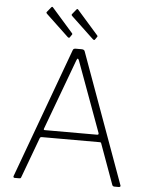

<svg xmlns="http://www.w3.org/2000/svg" viewBox="-62 -1012 825 1063"><g transform="rotate(5 350.0 -481.0)"><path d="M60 0Q56 0 54 -2.5Q52 -5 53 -9L318 -731Q320 -737 323.5 -739.5Q327 -742 334 -742H367Q382 -742 385 -732L647 -10Q649 -6 646.5 -3Q644 0 639 0H615Q605 0 602 -8L521 -231Q520 -235 518 -236.5Q516 -238 511 -238H189Q182 -238 179 -231L96 -7Q95 -3 92.5 -1.5Q90 0 85 0H60ZM494 -278Q504 -278 501 -288L358 -678Q354 -688 350.5 -688Q347 -688 343 -677L198 -286Q195 -278 203 -278ZM180 -959Q185 -964 189 -959L306 -826Q311 -821 306 -816L297 -803Q295 -799 292 -799Q289 -799 285 -802L161 -919Q156 -924 155.5 -926Q155 -928 158 -932ZM320 -959Q325 -964 329 -959L446 -826Q451 -821 446 -816L437 -803Q435 -799 432 -799Q429 -799 425 -802L301 -919Q296 -924 295.5 -926Q295 -928 298 -932Z"/></g></svg>

Font: Libre Franklin Thin
Style: Regular
Weight: 100
Designer: Pablo Impallari, Rodrigo Fuenzalida, Nhung Nguyen
Foundry: Impallari Type
Version: Version 3.000